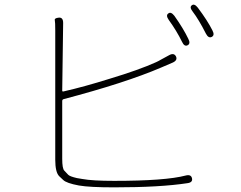

<svg xmlns="http://www.w3.org/2000/svg" viewBox="-20 -808 1040 827"><path d="M472 -1Q366 -1 320 -9Q266 -19 252 -33Q244 -41 235 -49Q218 -66 218 -120V-676Q218 -713 216 -721.5Q214 -730 233 -732Q252 -734 252 -709L248 -418Q248 -413 253 -414Q345 -435 453 -469Q579 -507 652 -540Q663 -545 673 -551L708 -570Q729 -582 738 -565Q746 -548 723 -538L674 -517Q520 -451 254 -381Q248 -379 248 -373V-124Q248 -82 257 -73Q266 -64 274 -55Q281 -48 311 -41Q323 -39 335 -37Q378 -29 472 -29Q693 -29 780 -52Q803 -58 807 -40Q811 -22 787 -19Q670 -1 472 -1ZM788 -613Q774 -606 764 -628Q741 -675 707 -722Q693 -742 705 -750Q716 -759 731 -740Q770 -685 791 -641Q802 -620 788 -613ZM892 -649Q878 -642 867 -663Q836 -724 810 -758Q795 -777 806 -785Q817 -794 832 -775Q874 -719 895 -677Q906 -656 892 -649Z"/></svg>

Font: Resource Han Rounded KR ExtraLight
Style: Regular
Weight: 250
Designer: Cyano Hao (round all glyphs); Ryoko NISHIZUKA 西塚涼子 (kana, bopomofo & ideographs); Paul D. Hunt (Latin, Greek & Cyrillic)
Foundry: Cyano Hao
Version: 0.990